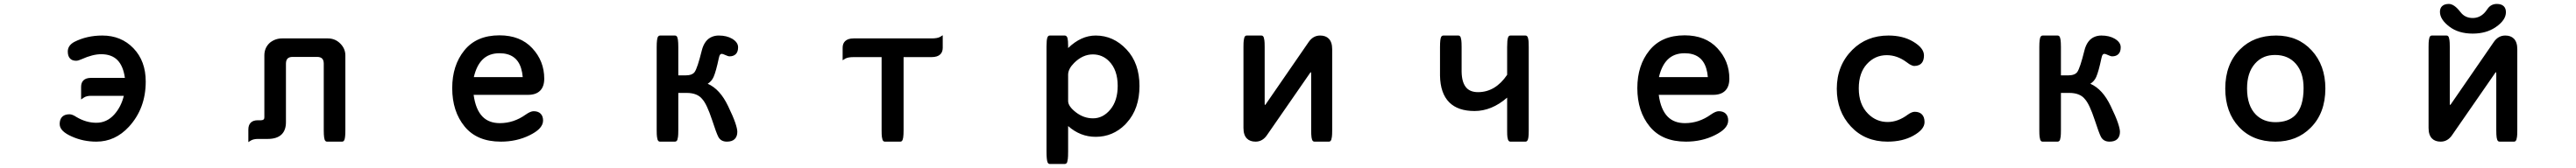

<svg xmlns="http://www.w3.org/2000/svg" viewBox="-20 -688 13040 852"><path d="M492.2 -413.1Q449.2 -413.1 393.1 -387.7Q376 -379.9 365.7 -379.9Q345.7 -379.9 335.4 -390.6Q323.2 -402.3 323.2 -426.8Q323.2 -457.5 356.4 -475.6Q419.9 -507.8 498 -507.8Q593.8 -507.8 655.8 -443.1Q717.8 -378.4 717.8 -274.4Q717.8 -138.2 632.8 -45.4Q563 30.3 467.8 30.3Q401.4 30.3 343.8 4.4Q313.5 -8.8 297.9 -24.4Q282.2 -40 282.2 -58.6Q282.2 -91.3 305.2 -103Q316.4 -108.4 332 -108.4Q339.4 -108.4 347.9 -105Q356.4 -101.6 367.7 -94.2Q416.5 -65.4 467.8 -65.4Q520.5 -65.4 558.1 -106.9Q593.3 -146 606.9 -202.1H440.4Q418 -202.1 404.3 -192.9L390.6 -183.6V-248Q390.6 -268.6 402.3 -280.3Q415 -293 440.4 -293H612.3Q604 -353.5 574.5 -383.3Q544.9 -413.1 492.2 -413.1Z M1335 16.6H1286.1Q1264.2 16.6 1250.5 24.4L1237.3 32.7V-30.8Q1237.3 -53.7 1249.5 -65.9Q1261.7 -78.1 1285.2 -78.1H1301.8Q1311 -78.6 1314.7 -82Q1318.4 -85.4 1318.4 -92.8V-407.2Q1318.4 -446.3 1346.7 -471.7Q1374 -493.2 1408.2 -493.2H1639.6Q1676.8 -493.2 1702.6 -467.3Q1728.5 -441.4 1728.5 -407.2V-27.3Q1728.5 7.8 1724.1 20Q1722.7 24.4 1719.7 27.3Q1716.8 30.3 1711.9 30.3H1635.7Q1630.9 30.3 1627.9 27.3Q1625 24.4 1623.5 20Q1622.1 15.6 1621.1 9.3Q1619.1 -3.4 1619.1 -27.3V-366.2Q1618.7 -383.3 1610.8 -391.1Q1603 -398.9 1586.9 -399.4H1460Q1443.8 -398.9 1436 -391.1Q1428.2 -383.3 1427.7 -366.2V-68.4Q1427.7 -28.3 1406.2 -6.8Q1382.8 16.6 1335 16.6Z M2618.2 -341.8Q2594.7 -418 2508.8 -418Q2455.1 -418 2422.9 -385.7Q2392.6 -355.5 2378.9 -296.9H2626.5Q2624.5 -321.8 2618.2 -341.8ZM2510.7 -63.5Q2581.1 -63.5 2641.6 -106.9Q2666 -124 2681.6 -124Q2704.6 -124 2717 -111.6Q2729.5 -99.1 2729.5 -76.7Q2729.5 -54.2 2709.5 -34.2Q2692.9 -17.6 2661.1 -2Q2595.7 30.3 2515.6 30.3Q2395 30.3 2332.3 -46.4Q2269.5 -123 2269.5 -241.2Q2269.5 -356.4 2330.6 -432.1Q2392.1 -508.8 2508.8 -508.8Q2614.3 -508.8 2674.8 -443.6Q2735.4 -378.4 2735.4 -289.1Q2735.4 -249 2714.4 -228Q2693.4 -207 2653.3 -207H2377.9Q2388.2 -131.3 2423.8 -95.7Q2456.1 -63.5 2510.7 -63.5Z M3414.1 -216.8V-28.3Q3414.1 -3.9 3412.6 5.9Q3411.1 15.6 3409.7 20Q3408.2 24.4 3406.2 26.4Q3402.3 30.3 3397.5 30.3H3321.3Q3316.4 30.3 3313.5 27.3Q3310.5 24.4 3309.1 20Q3307.6 15.6 3306.2 5.9Q3304.7 -3.9 3304.7 -28.3V-449.2Q3304.7 -493.7 3312 -502.9Q3315.9 -507.8 3321.3 -507.8H3397.5Q3402.3 -507.8 3405.8 -504.4Q3410.2 -499.5 3412.1 -486.6Q3414.1 -473.6 3414.1 -449.2V-305.7H3450.2Q3484.9 -305.7 3497.1 -323.2Q3511.2 -343.8 3532.7 -430.7Q3546.4 -486.8 3586.4 -502Q3601.6 -507.8 3619.1 -507.8Q3658.7 -507.8 3686.5 -491.7Q3716.8 -473.6 3716.8 -448.2Q3716.8 -425.3 3705.3 -413.8Q3693.8 -402.3 3673.8 -402.3Q3666 -402.3 3652.8 -408.7Q3639.6 -415 3633.8 -415Q3629.9 -414.6 3627 -412.1Q3621.6 -406.7 3619.1 -392.6Q3605 -325.7 3592.8 -297.9Q3583.5 -276.4 3563 -263.2Q3625 -236.3 3666 -150.4Q3691.9 -96.7 3702.4 -65.7Q3712.9 -34.7 3712.9 -19.5Q3712.9 3.9 3699.7 17.1Q3686.5 30.3 3660.2 30.3Q3628.4 30.3 3615.7 3.9Q3606.4 -14.6 3585 -80.1Q3558.6 -159.7 3536.1 -184.6Q3511.2 -216.8 3456.1 -216.8Z M4443.4 -398.4H4301.8Q4272.9 -398.4 4259.3 -390.6L4246.1 -382.3V-445.8Q4246.1 -466.8 4258.3 -479Q4272.5 -493.2 4301.8 -493.2H4696.3Q4726.1 -493.2 4739.7 -501L4752.9 -509.3V-445.8Q4752.9 -424.8 4740.7 -412.6Q4726.6 -398.4 4696.3 -398.4H4554.7V-28.3Q4554.7 -3.9 4552.7 9.3L4550.3 19.5Q4548.8 24.4 4545.9 27.3Q4543 30.3 4538.1 30.3H4460Q4455.1 30.3 4452.1 27.3Q4449.2 24.4 4447.8 20Q4446.3 15.6 4444.8 5.9Q4443.4 -3.9 4443.4 -28.3Z M5387.7 -175.8Q5387.7 -148.9 5427.2 -118.4Q5466.8 -87.9 5513.7 -87.9Q5564.5 -87.9 5601.6 -132.8Q5638.7 -177.7 5638.7 -252.4Q5638.7 -334 5594.2 -378.4Q5560.5 -412.1 5512.7 -412.1Q5461.4 -412.1 5418 -368.7Q5388.7 -339.4 5387.7 -310.5ZM5387.7 80.1Q5387.7 107.4 5386.2 117.9Q5384.8 128.4 5383.3 133.1Q5381.8 137.7 5379.9 139.6Q5375.5 143.6 5371.1 143.6H5294.9Q5290.5 143.6 5287.4 140.6Q5284.2 137.7 5283.2 133.8Q5278.3 120.1 5278.3 80.1V-452.1Q5278.3 -485.8 5282.7 -497.6Q5284.2 -502 5287.1 -504.9Q5290 -507.8 5294.9 -507.8H5371.1Q5381.3 -507.3 5384.8 -493.7Q5387.7 -481.9 5387.7 -456.1V-444.3Q5453.1 -507.8 5527.3 -507.8Q5617.2 -507.8 5683.1 -437.5Q5749 -367.7 5749 -252Q5749 -136.2 5684.6 -65.4Q5680.7 -60.5 5676.3 -56.2Q5613.8 5.9 5527.3 5.9Q5449.2 5.9 5387.7 -48.8Z M6604 -472.7Q6627 -507.8 6663.6 -507.8Q6691.4 -507.8 6707 -492.2Q6724.6 -474.6 6724.6 -438.5V-27.3Q6724.6 -3.4 6723.1 6.1Q6721.7 15.6 6720.2 20Q6718.8 24.4 6715.8 27.3Q6712.9 30.3 6708 30.3H6634.8Q6629.9 30.3 6626.5 26.9Q6622.1 22 6620.1 9.3Q6618.2 -3.4 6618.2 -27.3V-312.5Q6618.2 -318.8 6617.7 -321.3Q6617.2 -321.3 6616.2 -321.3H6614.7Q6613.3 -319.8 6610.8 -315.4L6396 -4.9Q6373 30.3 6336.9 30.3Q6308.6 30.3 6293 14.6Q6275.4 -2.9 6275.4 -39.1V-450.2Q6275.4 -474.1 6276.9 -483.6Q6278.3 -493.2 6279.8 -497.6Q6281.2 -502 6284.2 -504.9Q6287.1 -507.8 6292 -507.8H6366.2Q6371.1 -507.8 6374 -504.9Q6377 -502 6378.4 -497.6Q6379.9 -493.2 6381.3 -483.6Q6382.8 -474.1 6382.8 -450.2V-164.1L6383.3 -156.2H6383.8H6385.7Q6387.2 -158.2 6390.1 -162.1Z M7462.9 -220.7Q7550.8 -220.7 7610.4 -308.6V-449.2Q7610.4 -485.4 7614.7 -497.1Q7616.2 -502 7619.1 -504.9Q7622.1 -507.8 7627 -507.8H7703.1Q7708 -507.8 7710.9 -504.9Q7713.9 -502 7715.3 -497.6Q7716.8 -493.2 7717.5 -488.3Q7718.3 -483.4 7718.8 -479.5Q7719.2 -475.6 7719.2 -470.7Q7719.7 -461.4 7719.7 -449.2V-23.4Q7719.7 16.1 7712.9 24.9Q7709 30.3 7703.1 30.3H7627Q7622.1 30.3 7619.1 27.3Q7616.2 24.4 7614.7 20.3Q7613.3 16.1 7611.8 7.3Q7610.4 -1.5 7610.4 -23.4V-192.9Q7532.2 -125 7445.3 -125Q7361.3 -125 7317.4 -168.9Q7272 -214.4 7270.5 -304.7V-449.2Q7270.5 -490.2 7276.4 -501Q7278.8 -505.9 7283.7 -507.3Q7285.6 -507.8 7287.1 -507.8H7363.3Q7368.2 -507.8 7371.1 -504.9Q7374 -502 7375.5 -497.6Q7377 -493.2 7378.4 -483.4Q7379.9 -473.6 7379.9 -449.2V-324.2Q7380.9 -266.1 7406.2 -240.7Q7426.3 -220.7 7462.9 -220.7Z M8618.2 -341.8Q8594.7 -418 8508.8 -418Q8455.1 -418 8422.9 -385.7Q8392.6 -355.5 8378.9 -296.9H8626.5Q8624.5 -321.8 8618.2 -341.8ZM8510.7 -63.5Q8581.1 -63.5 8641.6 -106.9Q8666 -124 8681.6 -124Q8704.6 -124 8717 -111.6Q8729.5 -99.1 8729.5 -76.7Q8729.5 -54.2 8709.5 -34.2Q8692.9 -17.6 8661.1 -2Q8595.7 30.3 8515.6 30.3Q8395 30.3 8332.3 -46.4Q8269.5 -123 8269.5 -241.2Q8269.5 -356.4 8330.6 -432.1Q8392.1 -508.8 8508.8 -508.8Q8614.3 -508.8 8674.8 -443.6Q8735.4 -378.4 8735.4 -289.1Q8735.4 -249 8714.4 -228Q8693.4 -207 8653.3 -207H8377.9Q8388.2 -131.3 8423.8 -95.7Q8456.1 -63.5 8510.7 -63.5Z M9541 -507.8Q9614.7 -507.8 9666.5 -476.6Q9720.7 -444.3 9720.7 -407.2Q9720.7 -369.1 9694.8 -357.9Q9685.1 -353.5 9671.9 -353.5Q9667 -353.5 9663.1 -355Q9659.2 -356.4 9656.5 -357.7Q9653.8 -358.9 9651.6 -360.1Q9649.4 -361.3 9647.2 -362.5Q9645 -363.8 9642.6 -365.7Q9637.7 -368.7 9632.3 -373Q9585 -408.2 9532.2 -408.2Q9472.7 -408.2 9431.6 -363Q9390.6 -317.9 9390.6 -239.7Q9390.6 -158.2 9438 -110.8Q9479.5 -69.3 9537.1 -69.3Q9588.9 -69.3 9639.2 -106.9Q9659.2 -121.1 9673.8 -121.1Q9697.3 -121.1 9710.4 -107.9Q9723.6 -94.7 9723.6 -68.4Q9723.6 -31.7 9667 0Q9612.8 30.3 9536.1 30.3Q9421.9 30.3 9350.6 -46.6Q9279.3 -123.5 9279.3 -237.8Q9279.3 -356.4 9357.9 -435.1Q9430.7 -507.8 9541 -507.8Z M10414.1 -216.8V-28.3Q10414.1 -3.9 10412.6 5.9Q10411.1 15.6 10409.7 20Q10408.2 24.4 10406.2 26.4Q10402.3 30.3 10397.5 30.3H10321.3Q10316.4 30.3 10313.5 27.3Q10310.5 24.4 10309.1 20Q10307.6 15.6 10306.2 5.9Q10304.7 -3.9 10304.7 -28.3V-449.2Q10304.7 -493.7 10312 -502.9Q10315.9 -507.8 10321.3 -507.8H10397.5Q10402.3 -507.8 10405.8 -504.4Q10410.2 -499.5 10412.1 -486.6Q10414.1 -473.6 10414.1 -449.2V-305.7H10450.2Q10484.9 -305.7 10497.1 -323.2Q10511.2 -343.8 10532.7 -430.7Q10546.4 -486.8 10586.4 -502Q10601.6 -507.8 10619.1 -507.8Q10658.7 -507.8 10686.5 -491.7Q10716.8 -473.6 10716.8 -448.2Q10716.8 -425.3 10705.3 -413.8Q10693.8 -402.3 10673.8 -402.3Q10666 -402.3 10652.8 -408.7Q10639.6 -415 10633.8 -415Q10629.9 -414.6 10627 -412.1Q10621.6 -406.7 10619.1 -392.6Q10605 -325.7 10592.8 -297.9Q10583.5 -276.4 10563 -263.2Q10625 -236.3 10666 -150.4Q10691.9 -96.7 10702.4 -65.7Q10712.9 -34.7 10712.9 -19.5Q10712.9 3.9 10699.7 17.1Q10686.5 30.3 10660.2 30.3Q10628.4 30.3 10615.7 3.9Q10606.4 -14.6 10585 -80.1Q10558.6 -159.7 10536.1 -184.6Q10511.2 -216.8 10456.1 -216.8Z M11498.5 -409.2Q11468.3 -409.2 11444.8 -399.9Q11417 -388.7 11396.5 -365.2Q11376 -341.8 11366.2 -310.5Q11356.4 -279.3 11356.4 -239.3Q11356.4 -151.9 11401.4 -106.4Q11439.9 -68.4 11500 -68.4Q11564.9 -68.4 11600.1 -103.5Q11642.6 -146 11642.6 -241.2Q11642.6 -319.8 11603.5 -364.5Q11564.5 -409.2 11498.5 -409.2ZM11503.9 -507.8Q11614.3 -507.8 11683.6 -432.4Q11752.9 -356.9 11752.9 -239.3Q11752.9 -114.3 11678.2 -40Q11608.4 30.3 11500 30.3Q11384.8 30.3 11315.4 -44.2Q11246.1 -118.7 11246.1 -238.8Q11246.1 -363.3 11321.3 -438Q11390.6 -507.8 11503.9 -507.8Z M12377.9 -668Q12404.8 -668 12435.5 -628.4Q12440.4 -622.1 12444.3 -618.2Q12465.8 -596.7 12499 -596.7Q12532.2 -596.7 12556.6 -621.1Q12564.9 -629.4 12573.7 -642.6Q12590.8 -668 12621.1 -668Q12644.5 -668 12656.2 -656.2Q12667 -645.5 12667 -626Q12667 -586.4 12616.7 -551.3Q12568.4 -517.6 12499 -517.6Q12426.8 -517.6 12380.4 -553.2Q12333 -589.4 12333 -627.9Q12333 -646 12343.3 -656.2Q12355 -668 12377.9 -668ZM12604 -472.7Q12627 -507.8 12663.6 -507.8Q12691.4 -507.8 12707 -492.2Q12724.6 -474.6 12724.6 -438.5V-27.3Q12724.6 -3.4 12723.1 6.1Q12721.7 15.6 12720.2 20Q12718.8 24.4 12715.8 27.3Q12712.9 30.3 12708 30.3H12634.8Q12629.9 30.3 12626.5 26.9Q12622.1 22 12620.1 9.3Q12618.2 -3.4 12618.2 -27.3V-312.5Q12618.2 -318.8 12617.7 -321.3Q12617.2 -321.3 12616.2 -321.3H12614.7Q12613.3 -319.8 12610.8 -315.4L12396 -4.9Q12373 30.3 12336.9 30.3Q12308.6 30.3 12293 14.6Q12275.4 -2.9 12275.4 -39.1V-450.2Q12275.4 -474.1 12276.9 -483.6Q12278.3 -493.2 12279.8 -497.6Q12281.2 -502 12284.2 -504.9Q12287.1 -507.8 12292 -507.8H12366.2Q12371.1 -507.8 12374 -504.9Q12377 -502 12378.4 -497.6Q12379.9 -493.2 12381.3 -483.6Q12382.8 -474.1 12382.8 -450.2V-164.1L12383.3 -156.2H12383.8H12385.7Q12387.2 -158.2 12390.1 -162.1Z"/></svg>

Font: YuPearl-SemiBold
Style: SemiBold
Weight: 600
Designer: Max Yao
Foundry: Max-Everyday
Version: Version 1.011; ttfautohint (v1.8.3)